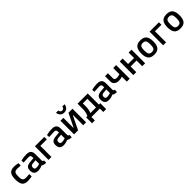

<svg xmlns="http://www.w3.org/2000/svg" viewBox="566 -2796 4989 4989"><g transform="rotate(-45 3061.0 -301.0)"><path d="M253 -511Q306 -511 378 -497L403 -492L399 -406Q320 -414 282 -414Q206 -414 180 -380Q154 -346 154 -252Q154 -158 179 -122Q204 -86 283 -86L400 -94L403 -7Q302 11 251 11Q137 11 90.5 -50.5Q44 -112 44 -252Q44 -392 93 -451.5Q142 -511 253 -511Z M878 -346V-118Q879 -96 889.5 -85.5Q900 -75 922 -72L919 11Q833 11 786 -26Q706 11 625 11Q476 11 476 -148Q476 -224 516.5 -258Q557 -292 641 -299L770 -310V-346Q770 -386 752.5 -402Q735 -418 701 -418Q637 -418 541 -410L509 -408L505 -485Q614 -511 705.5 -511Q797 -511 837.5 -471.5Q878 -432 878 -346ZM654 -222Q585 -216 585 -147Q585 -78 646 -78Q696 -78 752 -94L770 -100V-233Z M1015 -500H1360V-408H1122V0H1015Z M1816 -346V-118Q1817 -96 1827.5 -85.5Q1838 -75 1860 -72L1857 11Q1771 11 1724 -26Q1644 11 1563 11Q1414 11 1414 -148Q1414 -224 1454.5 -258Q1495 -292 1579 -299L1708 -310V-346Q1708 -386 1690.5 -402Q1673 -418 1639 -418Q1575 -418 1479 -410L1447 -408L1443 -485Q1552 -511 1643.5 -511Q1735 -511 1775.5 -471.5Q1816 -432 1816 -346ZM1592 -222Q1523 -216 1523 -147Q1523 -78 1584 -78Q1634 -78 1690 -94L1708 -100V-233Z M2289 0V-371H2281L2101 0H1953V-500H2060V-136H2069L2248 -500H2395V0ZM2101 -728Q2104 -694 2123.5 -674Q2143 -654 2175.5 -654Q2208 -654 2227 -674.5Q2246 -695 2248 -728H2332Q2326 -665 2284.5 -622Q2243 -579 2175 -579Q2107 -579 2065 -622Q2023 -665 2017 -728Z M2534 -91Q2581 -187 2581 -308V-500H2956V-91H3007V126H2901V1H2591V126H2487V-91ZM2683 -301Q2683 -186 2645 -91H2851V-408H2683Z M3478 -346V-118Q3479 -96 3489.5 -85.5Q3500 -75 3522 -72L3519 11Q3433 11 3386 -26Q3306 11 3225 11Q3076 11 3076 -148Q3076 -224 3116.5 -258Q3157 -292 3241 -299L3370 -310V-346Q3370 -386 3352.5 -402Q3335 -418 3301 -418Q3237 -418 3141 -410L3109 -408L3105 -485Q3214 -511 3305.5 -511Q3397 -511 3437.5 -471.5Q3478 -432 3478 -346ZM3254 -222Q3185 -216 3185 -147Q3185 -78 3246 -78Q3296 -78 3352 -94L3370 -100V-233Z M3999 -500V0H3891V-183Q3871 -174 3835 -167Q3799 -160 3766 -160Q3688 -160 3639.5 -197.5Q3591 -235 3591 -306V-500H3698V-310Q3698 -257 3770 -252Q3798 -250 3836 -257Q3874 -264 3891 -273V-500Z M4131 -500H4239V-300H4458V-500H4565V0H4458V-208H4239V0H4131Z M4725 -446Q4776 -511 4896 -511Q5016 -511 5067.5 -446Q5119 -381 5119 -251Q5119 -121 5069 -55Q5019 11 4896 11Q4773 11 4723 -55Q4673 -121 4673 -251Q4673 -381 4725 -446ZM4806 -121Q4829 -81 4896 -81Q4963 -81 4986 -121Q5009 -161 5009 -252Q5009 -343 4984.5 -381Q4960 -419 4896 -419Q4832 -419 4807.5 -381Q4783 -343 4783 -252Q4783 -161 4806 -121Z M5227 -500H5572V-408H5334V0H5227Z M5686 -446Q5737 -511 5857 -511Q5977 -511 6028.5 -446Q6080 -381 6080 -251Q6080 -121 6030 -55Q5980 11 5857 11Q5734 11 5684 -55Q5634 -121 5634 -251Q5634 -381 5686 -446ZM5767 -121Q5790 -81 5857 -81Q5924 -81 5947 -121Q5970 -161 5970 -252Q5970 -343 5945.5 -381Q5921 -419 5857 -419Q5793 -419 5768.5 -381Q5744 -343 5744 -252Q5744 -161 5767 -121Z"/></g></svg>

Font: Titillium Web[RUS by Daymarius]
Style: Regular
Weight: 600
Designer: Cyrillization by Daymarius
Foundry: Cyrillization by Daymarius
Version: Version 1.002 September 11, 2018